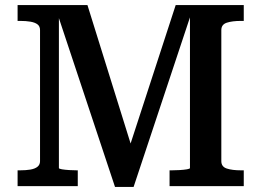

<svg xmlns="http://www.w3.org/2000/svg" viewBox="-20 -730 1025 753"><path d="M49 0V-62H59Q82 -62 99.5 -65Q117 -68 127 -76Q137 -84 137 -98V-612Q137 -627 127 -634.5Q117 -642 99.5 -645Q82 -648 59 -648H49V-710H323L506 -123L483 -139L669 -710H936V-648H925Q891 -648 869.5 -641Q848 -634 848 -612V-98Q848 -76 869.5 -69Q891 -62 925 -62H936V0H645V-62H654Q669 -62 685 -63Q701 -64 713 -66Q725 -68 725 -71V-688L735 -692L504 3H431L200 -692H211V-71Q211 -68 223 -66Q235 -64 251.5 -63Q268 -62 281 -62H285V0Z"/></svg>

Font: Roboto Serif 20pt Medium
Style: Regular
Weight: 500
Version: Version 1.008